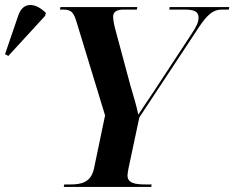

<svg xmlns="http://www.w3.org/2000/svg" viewBox="-147 -742 930 762"><path d="M-114 -520 32 -679 35 -691C-5 -731 -55 -737 -74 -682L-127 -527ZM106 0H453L455 -10H431C389 -10 359 -15 359 -46C359 -52 361 -63 363 -74L406 -276L643 -635C676 -684 699 -704 733 -704H761L763 -714H526L525 -704H585C626 -704 641 -695 641 -672C641 -654 633 -637 613 -607L466 -383C440 -344 420 -315 402 -287C394 -323 384 -359 371 -401L314 -613C306 -641 302 -662 302 -676C302 -693 314 -704 343 -704H396L398 -714H93L91 -704H104C138 -704 146 -691 158 -651L270 -284L226 -73C214 -18 176 -10 133 -10H108Z"/></svg>

Font: Noto Serif Display SemiBold
Style: Italic
Weight: 600
Italic angle: -12°
Designer: Monotype Design Team
Foundry: Monotype Imaging Inc.
Version: Version 2.009